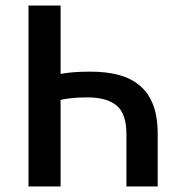

<svg xmlns="http://www.w3.org/2000/svg" viewBox="-20 -674 654 694"><path d="M83 0V-654H199V-407Q222 -411 247 -413Q272 -415 308 -415Q365 -415 409.5 -403Q454 -391 485.5 -364.5Q517 -338 533.5 -295Q550 -252 550 -189V0H437V-189Q437 -263 401.5 -292.5Q366 -322 296 -322Q264 -322 240.5 -319.5Q217 -317 199 -313V0Z"/></svg>

Font: Processing Sans Pro Semibold
Style: Regular
Weight: 600
Designer: Paul D. Hunt
Foundry: Adobe Systems Incorporated
Version: Version 2.020;PS 2.000;hotconv 1.0.86;makeotf.lib2.5.63406